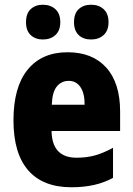

<svg xmlns="http://www.w3.org/2000/svg" viewBox="-20 -782 561 812"><path d="M266 -561Q371 -561 429.5 -496Q488 -431 488 -310V-228H198Q200 -115 304 -115Q347 -115 382.5 -125Q418 -135 458 -157V-30Q387 10 282 10Q162 10 99.5 -61.5Q37 -133 37 -273Q37 -414 97 -487.5Q157 -561 266 -561ZM271 -440Q240 -440 220.5 -416.5Q201 -393 199 -339H338Q338 -388 320 -414Q302 -440 271 -440ZM90 -688Q90 -725 110 -743.5Q130 -762 161 -762Q194 -762 214.5 -743Q235 -724 235 -688Q235 -653 214.5 -634Q194 -615 161 -615Q130 -615 110 -633.5Q90 -652 90 -688ZM293 -688Q293 -725 313 -743.5Q333 -762 365 -762Q398 -762 418.5 -743Q439 -724 439 -688Q439 -653 418.5 -634Q398 -615 365 -615Q332 -615 312.5 -634Q293 -653 293 -688Z"/></svg>

Font: Noto Sans Bengali Condensed ExtraBold
Style: Regular
Weight: 800
Width: 3
Designer: Joana Ranito - Universal Thirst; Jelle Bosma - Monotype Design Team
Foundry: Universal Thirst ehf.
Version: Version 3.000; ttfautohint (v1.8.4.7-5d5b)